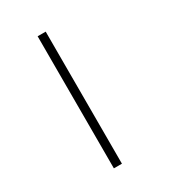

<svg xmlns="http://www.w3.org/2000/svg" viewBox="-209 -913 1000 1109"><g transform="rotate(-30 291.5 -358.5)"><path d="M218.8 -798.8V82H272.5V-798.8Z"/></g></svg>

Font: Batang
Style: Regular
Weight: 400
Version: Version 2.21